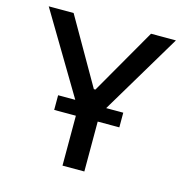

<svg xmlns="http://www.w3.org/2000/svg" viewBox="-107 -828 899 929"><g transform="rotate(15 342.5 -363.5)"><path d="M23.8 -727.3H148.4L338.4 -396.7H346.2L536.2 -727.3H660.9L397 -285.5V0H287.6V-285.5ZM179 -250V-323.5H505.3V-250Z"/></g></svg>

Font: InterMG Medium
Style: Regular
Weight: 500
Designer: Rasmus Andersson
Foundry: rsms
Version: Version 3.019;December 26, 2023;FontCreator 15.0.0.2955 64-b